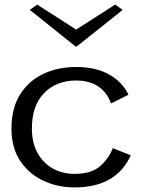

<svg xmlns="http://www.w3.org/2000/svg" viewBox="-20 -804 615 837"><path d="M305 13Q232 13 169.5 -16Q107 -45 68.5 -102Q30 -159 30 -244Q30 -331 66.5 -390.5Q103 -450 167 -481Q231 -512 312 -512Q399 -512 457 -478.5Q515 -445 540 -391L464 -353Q447 -401 408.5 -427Q370 -453 312 -453Q225 -453 172 -398Q119 -343 119 -244Q119 -181 144 -136.5Q169 -92 211 -69Q253 -46 305 -46Q377 -46 415 -78.5Q453 -111 472 -158L550 -127Q487 13 305 13ZM142 -784 312 -675 482 -784 515 -761 314 -601H310L110 -761Z"/></svg>

Font: Panamera Medium
Style: Regular
Weight: 500
Designer: Bastien Sozeau
Foundry: NBR — Bastien Sozeau
Version: Version 3.002; ttfautohint (v1.8.4.7-5d5b);gftools[0.9.33]